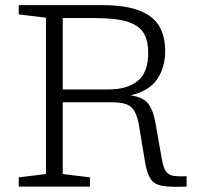

<svg xmlns="http://www.w3.org/2000/svg" viewBox="-20 -727 780 748"><path d="M53 -671V-707H375.5Q469.5 -707 523.8 -685.5Q578 -664 600.8 -624.2Q623.5 -584.5 623.5 -529Q623.5 -464.5 592.5 -418.8Q561.5 -373 489 -355.5Q538.5 -348.5 558 -322.2Q577.5 -296 585.5 -249L611 -104Q616.5 -74.5 625.8 -60.2Q635 -46 653.8 -42.5Q672.5 -39 707 -40.5V0Q647 2.5 615 -2.5Q583 -7.5 568.2 -27.8Q553.5 -48 545.5 -93L522 -235Q515.5 -273 504.2 -293Q493 -313 472.2 -320.8Q451.5 -328.5 415.5 -328.5H224.5V-49L330.5 -36V0H53V-36L159 -49V-658ZM402 -378.5Q476.5 -378.5 517 -412.2Q557.5 -446 557.5 -521Q557.5 -566 541 -596Q524.5 -626 480 -641.2Q435.5 -656.5 352 -656.5H224.5V-378.5Z"/></svg>

Font: Newsreader 6pt Light
Style: Regular
Weight: 300
Designer: Hugues Gentile
Foundry: Production Type
Version: Version 1.003; ttfautohint (v1.8.3)